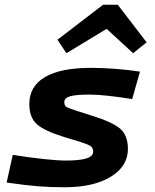

<svg xmlns="http://www.w3.org/2000/svg" viewBox="-20 -778 654 812"><path d="M521 -148Q521 -75 448.5 -30.5Q376 14 253 14Q195 14 143 10Q91 6 8 -6L34 -123Q103 -112 163.5 -105.5Q224 -99 258 -99Q317 -99 345.5 -108Q374 -117 374 -137Q374 -152 364 -159.5Q354 -167 316 -179L250 -199Q166 -225 135 -253.5Q104 -282 104 -338Q104 -413 170 -452Q236 -491 365 -491Q411 -491 466 -487Q521 -483 572 -475L539 -359Q483 -368 436.5 -373Q390 -378 360 -378Q302 -378 277 -371Q252 -364 252 -346Q252 -334 258 -328Q264 -322 305 -309L368 -289Q458 -261 489.5 -232.5Q521 -204 521 -148ZM261 -553 223 -610 416 -758H478L600 -599L543 -553L431 -656Z"/></svg>

Font: Intel One Mono
Style: Bold Italic
Weight: 700
Italic angle: -16°
Monospace: yes
Designer: Fred Shallcrass
Foundry: Frere-Jones Type LLC
Version: Version 1.400;hotconv 1.1.0;makeotfexe 2.6.0;FJTRelease1.4